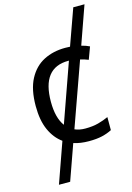

<svg xmlns="http://www.w3.org/2000/svg" viewBox="-142 -830 763 1108"><g transform="rotate(-15 240.0 -276.0)"><path d="M300 10Q250 10 209 -3L134 208H67L152 -32Q107 -64 81 -121.5Q55 -179 55 -265Q55 -364 88 -426Q121 -488 177.5 -517Q234 -546 306 -546Q320 -546 335 -545L412 -760H479L399 -534Q427 -527 447 -517L420 -444Q410 -448 397.5 -452Q385 -456 372 -459L236 -78Q263 -66 299 -66Q343 -66 376.5 -75Q410 -84 438 -97V-19Q411 -5 378.5 2.5Q346 10 300 10ZM146 -266Q146 -170 184 -119L308 -469H304Q146 -469 146 -266Z"/></g></svg>

Font: Go Noto Current
Style: Regular
Weight: 400
Designer: Monotype Design Team
Foundry: Monotype Imaging Inc.
Version: Version 2.007; ttfautohint (v1.8) -l 8 -r 50 -G 200 -x 14 -D